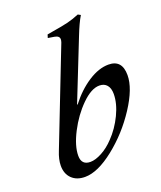

<svg xmlns="http://www.w3.org/2000/svg" viewBox="-134 -798 747 891"><g transform="rotate(-20 239.0 -352.0)"><path d="M43 -79Q43 -110 59 -149L241 -616Q244 -625 244 -631Q244 -648 220 -652L189 -657L194 -673L217 -677Q267 -685 296.5 -692Q326 -699 357 -712L370 -705Q351 -674 328 -615L211 -320H214Q258 -377 310.5 -411Q363 -445 411 -445Q478 -445 478 -369Q478 -304 419 -213.5Q360 -123 277.5 -57.5Q195 8 132 8Q91 8 67 -15.5Q43 -39 43 -79ZM297 -114Q336 -154 362 -208Q388 -262 388 -309Q388 -337 375 -352.5Q362 -368 338 -368Q298 -368 250 -320.5Q202 -273 168.5 -208Q135 -143 135 -95Q135 -49 179 -49Q204 -49 236.5 -66.5Q269 -84 297 -114Z"/></g></svg>

Font: Ibarra Real Nova
Style: Italic
Weight: 400
Italic angle: -22°
Designer: Jose Maria Ribagorda & Octavio Pardo
Foundry: Octavio Pardo
Version: Version 1.014